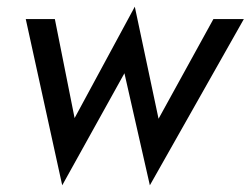

<svg xmlns="http://www.w3.org/2000/svg" viewBox="-20 -517 749 574"><path d="M57 -460H144L203 -164L383 -497L454 -162L618 -460H709L428 37L352 -298L166 37Z"/></svg>

Font: Von Book
Style: Italic
Weight: 400
Version: Version 4.000; ttfautohint (v1.8.4.7-5d5b)